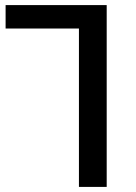

<svg xmlns="http://www.w3.org/2000/svg" viewBox="-20 -734 533 754"><path d="M290 0H399V-714H2V-622H290Z"/></svg>

Font: Noto Sans Georgian Medium
Style: Regular
Weight: 500
Designer: Monotype Design Team, Akaki Razmadze
Foundry: Google LLC
Version: Version 2.005